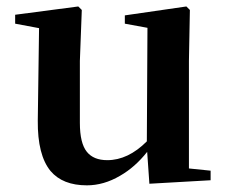

<svg xmlns="http://www.w3.org/2000/svg" viewBox="-20 -552 696 588"><path d="M246.1 15.6Q171.9 15.6 134.8 -28.3Q94.7 -77.1 95.7 -182.6L99.6 -465.8L26.4 -479.5V-506.8L219.7 -532.2L230.5 -521.5L224.6 -365.2V-175.8Q224.6 -113.3 246.1 -86.9Q266.6 -61.5 308.6 -61.5Q372.1 -61.5 429.7 -119.1L431.6 -466.8L362.3 -479.5V-504.9L550.8 -532.2L561.5 -521.5L558.6 -365.2V-36.1L625 -29.3V0L437.5 10.7L430.7 -86.9Q393.6 -40 347.7 -13.7Q297.9 15.6 246.1 15.6Z"/></svg>

Font: Bpmf GenRyu Min B
Style: B
Weight: 700
Foundry: But Ko
Version: Version 1.320